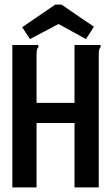

<svg xmlns="http://www.w3.org/2000/svg" viewBox="-20 -820 490 840"><path d="M34 -623H148V-614Q143 -608 141.5 -601Q140 -594 140 -577V-370H306V-623H420V-614Q415 -608 413.5 -601Q412 -594 412 -577V0H306V-282H140V0H34ZM111 -649 77 -701 222 -800H249L391 -703L356 -649L236 -715Z"/></svg>

Font: Inconsolata SemiCondensed Bold
Style: Regular
Weight: 700
Width: 4
Monospace: yes
Designer: Raph Levien, Cyreal, Brenton Simpson
Foundry: Raph Levien, Cyreal, Google
Version: Version 3.001; ttfautohint (v1.8.2.53-6de2)